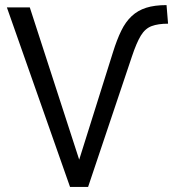

<svg xmlns="http://www.w3.org/2000/svg" viewBox="-20 -734 685 754"><path d="M255 0 7 -705H97L291 -107L424 -530Q439 -578 456 -613Q473 -648 497 -670.5Q521 -693 554 -703.5Q587 -714 634 -714L640 -641Q601 -641 575.5 -631.5Q550 -622 533 -594Q516 -566 498 -512L326 0Z"/></svg>

Font: Nunito Sans 7pt Condensed
Style: Regular
Weight: 400
Width: 3
Designer: Vernon Adams
Foundry: Vernon Adams
Version: Version 3.101;gftools[0.9.27]